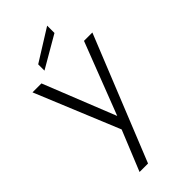

<svg xmlns="http://www.w3.org/2000/svg" viewBox="-312 -841 1168 1168"><g transform="rotate(-45 272.5 -256.5)"><path d="M530 -546 206 257H133L239 -3L15 -546H92L278 -80L458 -546ZM365 -707 160 -588V-642L365 -770Z"/></g></svg>

Font: A Bank Premium Light
Style: Regular
Weight: 300
Designer: Ninad Kale (Devanagari), Jonny Pinhorn (Latin), Htun Naung (Myanmar)
Foundry: Indian Type Foundry
Version: 4.004